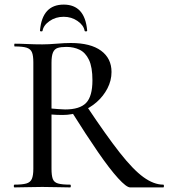

<svg xmlns="http://www.w3.org/2000/svg" viewBox="-20 -815 733 835"><path d="M546 0Q530 0 493.5 -40Q457 -80 406 -154Q355 -228 291 -330L358 -352Q442 -226 500.5 -151.5Q559 -77 604 -44.5Q649 -12 690 -12Q693 -12 693 -6Q693 0 690 0Q634 0 598.5 0Q563 0 546 0ZM288 -628Q374 -628 419.5 -594.5Q465 -561 465 -502Q465 -465 447.5 -431Q430 -397 400.5 -371Q371 -345 332.5 -330Q294 -315 253 -315Q241 -315 228 -315.5Q215 -316 204 -317V-81Q204 -52 209.5 -37Q215 -22 232.5 -17Q250 -12 285 -12Q288 -12 288 -6Q288 0 285 0Q260 0 230 -1Q200 -2 164 -2Q130 -2 99 -1Q68 0 43 0Q40 0 40 -6Q40 -12 43 -12Q77 -12 94.5 -17Q112 -22 118.5 -37Q125 -52 125 -81V-544Q125 -573 119 -587.5Q113 -602 96 -607.5Q79 -613 44 -613Q42 -613 42 -619Q42 -625 44 -625Q69 -625 99.5 -623.5Q130 -622 164 -622Q191 -622 226 -625Q261 -628 288 -628ZM382 -466Q382 -523 367 -554.5Q352 -586 326.5 -598.5Q301 -611 269 -611Q245 -611 231 -606.5Q217 -602 210.5 -587Q204 -572 204 -542V-343Q218 -342 234.5 -340.5Q251 -339 263 -339Q327 -339 354.5 -367.5Q382 -396 382 -466ZM165 -681Q164 -678 158.5 -678.5Q153 -679 154 -683Q164 -795 257 -795Q349 -795 359 -683Q360 -679 354.5 -678.5Q349 -678 348 -681Q344 -705 317.5 -723.5Q291 -742 257 -742Q222 -742 195.5 -723.5Q169 -705 165 -681Z"/></svg>

Font: Cormorant Light Medium
Style: Regular
Weight: 500
Version: Version 4.000